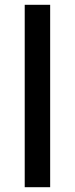

<svg xmlns="http://www.w3.org/2000/svg" viewBox="-20 -780 312 800"><path d="M189 0H83V-760H189Z"/></svg>

Font: Noto Sans Vithkuqi Medium
Style: Regular
Weight: 500
Version: Version 1.001